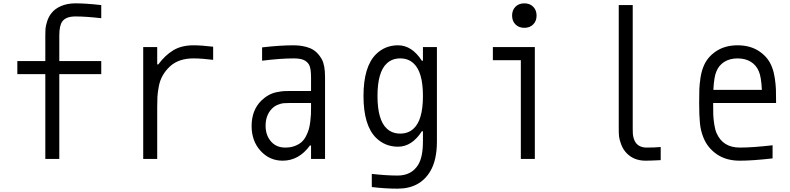

<svg xmlns="http://www.w3.org/2000/svg" viewBox="-20 -947 4707 1144"><path d="M333.3 0H250V-505.2H83.3V-583.3H250V-735Q250 -759.8 251 -775.1Q252 -790.4 260.1 -817.4Q268.2 -844.4 283.9 -865.2Q305.3 -894.5 343.4 -910.8Q381.5 -927.1 429.7 -927.1Q490.9 -927.1 583.3 -916.7V-838.5Q490.9 -849 429.7 -849Q373.7 -849 351.6 -819.7Q333.3 -795.6 333.3 -735V-583.3H583.3V-505.2H333.3Z M1132.8 -599Q1044.3 -599 992.8 -551.4Q966.1 -526.7 949.2 -496.7Q932.3 -466.8 925.8 -430Q919.3 -393.2 918 -370.4Q916.7 -347.7 916.7 -309.2V0H833.3V-666.7H916.7V-563.2H923.2Q963.5 -617.8 1012.7 -647.5Q1061.8 -677.1 1132.8 -677.1Q1181 -677.1 1250 -668.6V-590.5Q1181 -599 1132.8 -599Z M1833.3 -333.3H1705.7Q1681.6 -333.3 1668.3 -332Q1654.9 -330.7 1634.8 -322.6Q1614.6 -314.5 1599 -298.2Q1562.5 -259.8 1562.5 -197.3Q1562.5 -141.9 1594.1 -104.8Q1625.7 -67.7 1679.7 -67.7Q1710.9 -67.7 1735.4 -76.8Q1759.8 -85.9 1775.7 -99.6Q1791.7 -113.3 1803.1 -135.4Q1814.5 -157.6 1820 -176.8Q1825.5 -196 1828.8 -222.7Q1832 -249.3 1832.7 -266.3Q1833.3 -283.2 1833.3 -306.6ZM1729.2 -677.1Q1785.2 -677.1 1827.5 -659.8Q1869.8 -642.6 1897.1 -594.4Q1916.7 -559.9 1916.7 -487.6V0H1833.3V-80.1H1826.8Q1761.1 10.4 1664.1 10.4Q1585.9 10.4 1532.6 -48.2Q1479.2 -106.8 1479.2 -196Q1479.2 -289.7 1536.5 -347Q1557.3 -367.2 1580.7 -380.2Q1604.2 -393.2 1629.9 -398.1Q1655.6 -403 1670.2 -404Q1684.9 -404.9 1707 -404.9H1833.3V-484.4Q1833.3 -541 1821.6 -561.2Q1810.5 -580.1 1790 -589.5Q1769.5 -599 1729.2 -599Q1651 -599 1541.7 -585.3V-664.7Q1649.1 -677.1 1729.2 -677.1Z M2284.5 -181Q2316.4 -151 2364.6 -151Q2412.8 -151 2444.7 -181Q2500 -232.4 2500 -375Q2500 -517.6 2444.7 -569Q2412.8 -599 2364.6 -599Q2316.4 -599 2284.5 -569Q2229.2 -517.6 2229.2 -375Q2229.2 -232.4 2284.5 -181ZM2500 -164.7H2493.5Q2434.2 -72.9 2351.6 -72.9Q2274.7 -72.9 2220.7 -125.7Q2145.8 -199.9 2145.8 -375Q2145.8 -550.1 2220.7 -624.3Q2274.7 -677.1 2351.6 -677.1Q2434.2 -677.1 2493.5 -585.3H2500V-666.7H2583.3V-104.2Q2583.3 7.2 2543.6 73.6Q2481.8 177.1 2349 177.1Q2273.4 177.1 2195.3 167.3V89.2Q2283.2 99 2349 99Q2431.6 99 2471.4 35.2Q2500 -11.1 2500 -104.2Z M3051.4 -906.9Q3071.6 -927.1 3104.2 -927.1Q3136.7 -927.1 3156.9 -906.9Q3177.1 -886.7 3177.1 -854.2Q3177.1 -821.6 3156.9 -801.4Q3136.7 -781.2 3104.2 -781.2Q3071.6 -781.2 3051.4 -801.4Q3031.2 -821.6 3031.2 -854.2Q3031.2 -886.7 3051.4 -906.9ZM3083.3 0V-588.5H2916.7V-666.7H3166.7V0Z M3916.7 7.2Q3854.8 10.4 3826.8 10.4Q3757.2 10.4 3714.2 -33.9Q3692.1 -56.6 3681 -86.9Q3669.9 -117.2 3668.3 -135.1Q3666.7 -153 3666.7 -181.6V-916.7H3750V-181.6Q3750 -161.5 3750.7 -150.4Q3751.3 -139.3 3755.5 -123.7Q3759.8 -108.1 3768.2 -96.4Q3789.7 -67.7 3833.3 -67.7Q3877.6 -67.7 3916.7 -71Z M4248 -520.2Q4234.4 -488.9 4230.5 -411.5H4519.5Q4515.6 -488.9 4502 -520.2Q4487.6 -557.3 4454.8 -578.1Q4421.9 -599 4375 -599Q4328.1 -599 4295.2 -578.1Q4262.4 -557.3 4248 -520.2ZM4580.1 -546.2Q4591.1 -518.2 4596.7 -480.5Q4602.2 -442.7 4603.2 -413.7Q4604.2 -384.8 4604.2 -333.3H4229.2Q4229.2 -289.1 4229.8 -265.3Q4230.5 -241.5 4235.4 -208.3Q4240.2 -175.1 4250 -153Q4287.8 -67.7 4388 -67.7Q4463.5 -67.7 4583.3 -81.4V-3.3Q4464.8 10.4 4388 10.4Q4307.3 10.4 4252 -27.3Q4196.6 -65.1 4171.9 -125.7Q4154.9 -166.7 4150.4 -213.5Q4145.8 -260.4 4145.8 -333.3Q4145.8 -384.8 4146.8 -413.7Q4147.8 -442.7 4153.3 -480.5Q4158.9 -518.2 4169.9 -546.2Q4191.4 -604.2 4245.1 -640.6Q4298.8 -677.1 4375 -677.1Q4451.2 -677.1 4504.9 -640.6Q4558.6 -604.2 4580.1 -546.2Z"/></svg>

Font: TypoPRO Monoid
Style: Regular
Weight: 400
Width: 4
Monospace: yes
Designer: Andreas Larsen (@larsenwork)
Version: Version 0.61